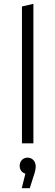

<svg xmlns="http://www.w3.org/2000/svg" viewBox="-20 -751 290 1006"><path d="M95 0V-717L155 -731V0ZM167 121Q167 131 164.5 143Q162 155 155 175L136 235H94L113 159Q99 155 91 144Q83 133 83 118Q83 100 94.5 87.5Q106 75 125 75Q143 75 155 88Q167 101 167 121Z"/></svg>

Font: Radio Canada Light
Style: Regular
Weight: 300
Designer: Charles Daoud, Etienne Aubert Bonn, Alexandre Saumier Demers, Jacques Le Bailly
Foundry: Radio-Canada
Version: Version 2.104;gftools[0.9.28.dev5+ged2979d]